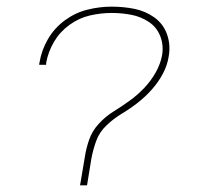

<svg xmlns="http://www.w3.org/2000/svg" viewBox="-20 -558 616 578"><path d="M221 0H242L255 -80Q260 -107 269.5 -133.5Q279 -160 300.5 -180.5Q322 -201 347 -216Q372 -231 395 -249Q418 -267 437.5 -289Q457 -311 470.5 -336.5Q484 -362 488 -389Q494 -424 482.5 -455.5Q471 -487 444 -506Q417 -525 384 -531.5Q351 -538 316 -538Q280 -538 243.5 -529Q207 -520 175.5 -497Q144 -474 124.5 -440.5Q105 -407 99 -370Q98 -367 98 -363H119Q119 -366 119 -369Q125 -402 142.5 -432Q160 -462 189 -483Q218 -504 251 -511.5Q284 -519 316 -519Q346 -519 375 -513.5Q404 -508 428 -492Q452 -476 462.5 -449Q473 -422 468 -392Q463 -365 448.5 -339.5Q434 -314 414 -293Q394 -272 370.5 -255Q347 -238 322 -222.5Q297 -207 277 -185Q257 -163 248 -136.5Q239 -110 235 -83Z"/></svg>

Font: Iosevka Sparkle Thin
Style: Italic
Weight: 100
Italic angle: -9°
Designer: Belleve Invis
Foundry: Belleve Invis
Version: Version 4.5.0; ttfautohint (v1.8.3)